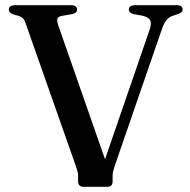

<svg xmlns="http://www.w3.org/2000/svg" viewBox="-20 -720 734 740"><path d="M476.5 -683Q476.5 -691 482.5 -695.5Q488.5 -700 500 -700H659.5Q672.5 -700 678.2 -695.8Q684 -691.5 684 -683.5Q684 -677.5 679.8 -673.5Q675.5 -669.5 665 -665.5L644 -658.5Q630 -653.5 620.5 -641.2Q611 -629 602 -602L423 -83Q418.5 -69.5 416.2 -60.5Q414 -51.5 414 -41.5V-20.5Q414 -10.5 408.8 -5.2Q403.5 0 394 0H301.5Q292 0 286.5 -5.2Q281 -10.5 281 -21V-42Q281 -50 279 -58.2Q277 -66.5 273 -78L79 -629.5Q74.5 -643 68.8 -649Q63 -655 53 -658.5L31 -664.5Q14 -670.5 14 -683Q14 -691 20 -695.5Q26 -700 38 -700H253Q265.5 -700 271.2 -695.5Q277 -691 277 -683Q277 -676 272.2 -672Q267.5 -668 258 -665.5L216.5 -658.5Q204 -655.5 201.2 -647.5Q198.5 -639.5 205 -621L399.5 -64L361.5 -38.5L556.5 -605Q564.5 -628 559.5 -640.5Q554.5 -653 531.5 -659L495 -665.5Q486 -668.5 481.2 -672.2Q476.5 -676 476.5 -683Z"/></svg>

Font: Fraunces 24pt
Style: Regular
Weight: 400
Version: Version 1.000;[b76b70a41]